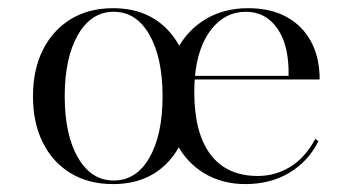

<svg xmlns="http://www.w3.org/2000/svg" viewBox="-20 -447 874 478"><path d="M261.3 11.3Q200.8 11.3 156 -15.7Q111.3 -42.7 86.7 -91.9Q62.1 -141.1 62.1 -207.3Q62.1 -273.4 86.7 -322.6Q111.3 -371.8 156 -399.2Q200.8 -426.6 261.3 -426.6Q350 -426.6 402 -367.7Q454 -308.9 454 -207.3Q454 -106.5 402 -47.6Q350 11.3 261.3 11.3ZM262.9 2.4Q319.4 2.4 352 -54.4Q384.7 -111.3 384.7 -207.3Q384.7 -303.2 352 -360.5Q319.4 -417.7 262.9 -417.7Q207.3 -417.7 174.2 -360.5Q141.1 -303.2 141.1 -207.3Q141.1 -111.3 174.2 -54.4Q207.3 2.4 262.9 2.4ZM591.1 11.3Q533.1 11.3 488.3 -15.7Q443.5 -42.7 418.5 -91.9Q393.5 -141.1 393.5 -204.8Q393.5 -271 419.4 -321Q445.2 -371 491.1 -398.8Q537.1 -426.6 597.6 -426.6Q654 -426.6 693.5 -404.8Q733.1 -383.1 754.4 -343.5Q775.8 -304 775.8 -249.2H430.6L429.8 -258.1H698.4Q700 -333.1 671 -375.4Q641.9 -417.7 591.9 -417.7Q540.3 -417.7 506 -373.8Q471.8 -329.8 465.3 -255.6V-254.8Q464.5 -246.8 464.1 -237.9Q463.7 -229 463.7 -217.7Q463.7 -116.1 504 -62.5Q544.4 -8.9 621.8 -8.9Q665.3 -8.9 702.4 -31.5Q739.5 -54 765.3 -101.6L772.6 -95.2Q747.6 -45.2 700.4 -16.9Q653.2 11.3 591.1 11.3Z"/></svg>

Font: Playfair 144pt SemiExpanded Light
Style: Regular
Weight: 300
Width: 6
Designer: Claus Eggers Sørensen
Foundry: Claus Eggers Sørensen
Version: Version 2.203